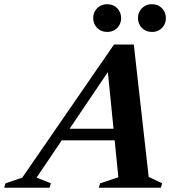

<svg xmlns="http://www.w3.org/2000/svg" viewBox="-90 -883 827 903"><path d="M168.6 -223 186.8 -277.6H509.2L491 -223ZM609.3 -50.9 672.7 -20.9 666.3 0H374.3L381.1 -20.9L466.6 -49.3L413.6 -581L444.1 -583.6L82 -47.7L149.5 -20.9L143 0H-70.4L-63.9 -20.9L14.8 -47.7L446.1 -673.5H539.3ZM414 -732.8Q384.9 -732.8 366.6 -751.9Q348.3 -770.9 348.3 -797.7Q348.3 -815.9 356.7 -830.7Q365.2 -845.6 380 -854.4Q394.7 -863.2 413.9 -863.2Q443.2 -863.2 461.4 -844.1Q479.7 -825 479.7 -797.7Q479.7 -779.7 471.4 -765.1Q463.1 -750.4 448.4 -741.6Q433.7 -732.8 414 -732.8ZM624.6 -732.8Q595.5 -732.8 577.2 -751.9Q558.9 -770.9 558.9 -797.7Q558.9 -815.9 567.3 -830.7Q575.8 -845.6 590.5 -854.4Q605.3 -863.2 624.5 -863.2Q653.8 -863.2 672 -844.1Q690.2 -825 690.2 -797.7Q690.2 -779.7 682 -765.1Q673.7 -750.4 659 -741.6Q644.3 -732.8 624.6 -732.8Z"/></svg>

Font: Newsreader Text
Style: Italic
Weight: 400
Italic angle: -17°
Designer: Hugues Gentile
Foundry: Production Type
Version: Version 1.001